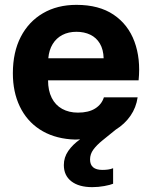

<svg xmlns="http://www.w3.org/2000/svg" viewBox="-20 -566 628 791"><path d="M360 205Q305 205 274 181Q243 157 243 114Q243 82 261.5 55.5Q280 29 310 8Q300 9 290.5 9Q281 9 271 8Q197 2 143.5 -33Q90 -68 61.5 -127.5Q33 -187 33 -264Q33 -351 65.5 -414Q98 -477 157 -511.5Q216 -546 295 -546Q388 -546 448 -505.5Q508 -465 534 -394.5Q560 -324 551 -235H178Q178 -193 193 -163Q208 -133 236 -117.5Q264 -102 301 -102Q345 -102 372 -119Q399 -136 408 -165H547Q541 -123 517.5 -89Q494 -55 457 -32Q426 -7 402 12.5Q378 32 364.5 50.5Q351 69 351 91Q351 134 402 134Q414 134 425 132.5Q436 131 446 127V191Q434 196 409.5 200.5Q385 205 360 205ZM179 -326H407Q406 -362 391.5 -386.5Q377 -411 352 -423Q327 -435 295 -435Q262 -435 237 -422Q212 -409 197 -384.5Q182 -360 179 -326Z"/></svg>

Font: Mona Sans ExtraLight
Style: Bold
Weight: 700
Version: Version 2.000